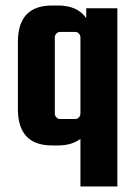

<svg xmlns="http://www.w3.org/2000/svg" viewBox="-20 -518 492 697"><path d="M190 10H169Q45 10 45 -122V-366Q45 -498 169 -498H190Q262 -498 293 -452V-488H406V159H272V-14Q241 10 190 10ZM272 -106V-382Q272 -390 266.5 -396Q261 -402 253 -402H198Q190 -402 184.5 -396Q179 -390 179 -382V-106Q179 -98 184.5 -92Q190 -86 198 -86H253Q261 -86 266.5 -92Q272 -98 272 -106Z"/></svg>

Font: Squada One
Style: Regular
Weight: 400
Designer: Joe Prince
Foundry: Joe Prince
Version: Version 1.001